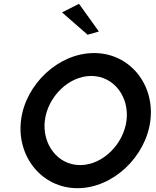

<svg xmlns="http://www.w3.org/2000/svg" viewBox="-20 -983 816 1006"><path d="M498 -818 394 -963 305 -918 439 -801ZM215 -352C230 -474 338 -585 458 -585C578 -585 658 -474 643 -352C628 -230 520 -118 400 -118C280 -118 200 -230 215 -352ZM90 -352C67 -163 199 3 386 3C573 3 745 -163 768 -352C791 -541 660 -705 473 -705C286 -705 113 -541 90 -352Z"/></svg>

Font: Bluebird
Style: LiObl
Weight: 300
Designer: Jasper
Foundry: Cannot Into Space Fonts
Version: Version 0.98